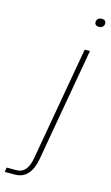

<svg xmlns="http://www.w3.org/2000/svg" viewBox="-263 -740 570 985"><g transform="rotate(15 21.5 -248.0)"><path d="M-128.9 195.8 -125 171.9H-75.2Q-43.9 171.9 -26.1 150.6Q-8.3 129.4 -1 85.9L105 -516.1H132.8L26.9 85.9Q6.8 195.8 -75.2 195.8ZM144 -647.9Q133.8 -647.9 127.9 -653.1Q122.1 -658.2 122.1 -667Q122.1 -678.2 129.4 -685.1Q136.7 -691.9 149.9 -691.9Q160.2 -691.9 166 -686.8Q171.9 -681.6 171.9 -672.9Q171.9 -661.6 164.6 -654.8Q157.2 -647.9 144 -647.9Z"/></g></svg>

Font: Creato Display Thin
Style: Italic
Weight: 265
Italic angle: -10°
Version: Version 1.000